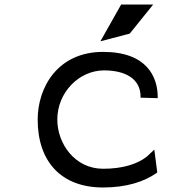

<svg xmlns="http://www.w3.org/2000/svg" viewBox="-20 -820 847 851"><path d="M555 -671 659 -800H517L425 -637ZM437 -72C311 -72 234 -184 234 -290C234 -411 331 -508 441 -508C538 -508 603 -469 603 -392V-387L679 -385V-390C679 -479 631 -590 437 -590C235 -590 147 -432 147 -290C147 -105 250 11 437 11C541 11 620 -15 675 -54L677 -56L664 -157L631 -126C588 -92 522 -72 437 -72Z"/></svg>

Font: Charger Monospace
Style: Regular
Weight: 400
Designer: Jasper
Foundry: Cannot Into Space Fonts
Version: Version 0.980